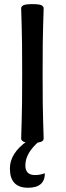

<svg xmlns="http://www.w3.org/2000/svg" viewBox="-20 -674 314 917"><path d="M134.8 7.8Q102.5 7.8 91.8 2.4Q81.1 -2.9 81.1 -12.7Q81.1 -33.2 83.5 -94.7Q85.9 -156.2 85.9 -323.2Q85.9 -490.2 83.5 -551.8Q81.1 -613.3 81.1 -633.8Q81.1 -643.6 91.8 -648.9Q102.5 -654.3 134.8 -654.3Q167.5 -654.3 178 -648.9Q188.5 -643.6 188.5 -633.8Q188.5 -613.3 186 -551.8Q183.6 -490.2 183.6 -323.2Q183.6 -156.2 186 -94.7Q188.5 -33.2 188.5 -12.7Q188.5 -2.9 178 2.4Q167.5 7.8 134.8 7.8ZM113.8 222.7Q27.3 222.7 27.3 130.9Q27.3 57.6 109.4 0H168Q101.1 56.2 101.1 116.2Q101.1 162.1 147 162.1Q172.4 162.1 194.3 153.3Q194.3 222.7 113.8 222.7Z"/></svg>

Font: Bainsley
Style: Regular
Weight: 400
Designer: Paul James MIller
Foundry: High-Logic / Made with FontCreator
Version: Version 1.411;March 28, 2021;FontCreator 13.0.0.2683 64-bit